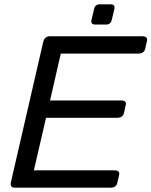

<svg xmlns="http://www.w3.org/2000/svg" viewBox="-20 -868 700 888"><path d="M420.4 -754.4Q398.4 -754.4 403.3 -776.4L415 -826.2Q419.9 -848.1 441.9 -848.1H491.7Q513.7 -848.1 508.8 -826.2L497.1 -776.4Q492.2 -754.4 470.2 -754.4ZM48.8 0Q24.4 0 30.8 -26.9L179.7 -673.3Q186 -700.2 210.4 -700.2H637.7Q664.6 -700.2 659.7 -678.2L651.4 -642.1Q646 -620.1 619.1 -620.1H261.2L211.4 -403.3H540Q566.9 -403.3 561.5 -381.3L553.2 -345.2Q548.3 -323.2 521.5 -323.2H192.9L136.7 -80.1H509.3Q536.1 -80.1 530.8 -58.1L522.5 -22Q517.6 0 490.7 0Z"/></svg>

Font: Istok
Style: Italic
Weight: 500
Italic angle: -13°
Designer: Andrey V. Panov
Foundry: Andrey V. Panov
Version: Version 1.0.3